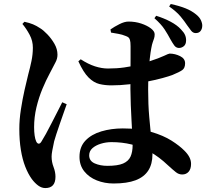

<svg xmlns="http://www.w3.org/2000/svg" viewBox="-20 -872 1040 957"><path d="M829.4 -676.1Q817.5 -699 800.6 -725.1Q783.7 -751.2 749.7 -781.2L758.4 -793.4Q797.8 -781.1 830.2 -763.9Q862.7 -746.6 881.6 -726Q896.7 -710.6 902.4 -697.3Q908 -684 907.5 -669.7Q907.2 -650.7 896.1 -641.7Q885 -632.7 870.9 -632.9Q857 -633.9 848.6 -645.5Q840.2 -657 829.4 -676.1ZM912.4 -746.5Q900.7 -764.6 880.7 -789Q860.6 -813.5 823.1 -839.8L831.1 -852Q874.9 -842.5 905 -830.4Q935.2 -818.3 957.3 -800.1Q974.6 -786.3 981.6 -770.8Q988.6 -755.3 988.1 -743.2Q987.8 -727.8 979.5 -717.3Q971.2 -706.8 954.9 -707.1Q942.2 -707.4 933.1 -718.5Q924 -729.7 912.4 -746.5ZM370.6 -566.4 382.3 -576.5Q419.5 -552.3 453.3 -541.4Q487.2 -530.5 518.2 -530.5Q562 -530.5 599.1 -535.8Q636.2 -541 666.9 -549.2Q697.5 -557.4 720.6 -564.9Q774.3 -582.5 797.5 -593.7Q820.8 -604.9 825.6 -604.9Q852.6 -604.7 877.6 -592.3Q902.6 -580 902.6 -556.6Q902.6 -532.7 888.4 -522.6Q874.1 -512.6 839.5 -498.3Q822.9 -492 790 -482.9Q757.1 -473.8 714.5 -465.6Q671.9 -457.5 625.7 -452Q579.5 -446.5 535.3 -446.5Q503.1 -446.5 475.1 -453.3Q447.1 -460.2 421.4 -485.7Q395.7 -511.3 370.6 -566.4ZM533.4 -709.6 530.6 -725.3Q549.7 -738.8 575.2 -751.6Q600.6 -764.5 620.7 -764.5Q654.5 -764.5 684.1 -754.6Q713.7 -744.7 732.3 -730.3Q750.9 -715.9 750.9 -701.2Q750.9 -689.3 748 -680.7Q745.2 -672.1 741.3 -661.4Q737.4 -650.6 734.2 -632.4Q730.4 -613.5 726.7 -580.7Q723.1 -547.9 720.7 -507.9Q718.4 -468 718.4 -427Q718.4 -350.7 723.8 -290Q729.1 -229.3 734.5 -182.8Q739.9 -136.4 739.9 -102.1Q739.9 -54.9 719.3 -22.4Q698.6 10.1 656 26.4Q613.3 42.6 546 42.6Q501.3 42.6 462.5 27.2Q423.7 11.8 399.9 -18.1Q376.2 -47.9 376.2 -90.4Q376.2 -139.9 405.9 -171.2Q435.6 -202.5 485.2 -217.2Q534.8 -231.9 591.9 -231.9Q675.2 -231.9 734.7 -214.3Q794.3 -196.7 834.8 -171.1Q875.2 -145.5 899.1 -121.1Q915.3 -105.2 923.8 -88.9Q932.3 -72.6 932.3 -55.2Q932.3 -29.9 920.3 -16.1Q908.3 -2.3 888.1 -2.3Q871 -2.3 856.5 -13.9Q841.9 -25.5 816.6 -48.6Q772.9 -90.1 728 -115.2Q683.2 -140.3 635.7 -152Q588.2 -163.6 535.9 -163.6Q508.3 -163.6 482.7 -155.7Q457 -147.8 440.7 -133.4Q424.5 -118.9 424.5 -97.6Q424.5 -69.6 452.2 -57.5Q479.9 -45.4 515.5 -45.4Q566.7 -45.4 593.4 -56.9Q620.2 -68.5 630.7 -91.5Q641.1 -114.6 641.1 -149.3Q641.1 -168.2 639.5 -199.2Q637.9 -230.2 635.7 -268.7Q633.6 -307.3 631.9 -348.8Q630.3 -390.3 630 -428.7Q630 -467 630.4 -509.2Q630.8 -551.4 630.8 -587.2Q630.8 -622.9 630.8 -641.1Q630.8 -663 627.8 -672.6Q624.9 -682.2 619.7 -686.1Q614.5 -689.9 605.3 -693.1Q589.4 -699.8 570.4 -703.2Q551.4 -706.7 533.4 -709.6ZM91.6 -752.7 101.8 -763.5Q126.8 -758 144.4 -750.8Q161.9 -743.6 180.5 -731.1Q195.8 -721.9 216 -700.9Q236.2 -679.9 251.4 -653.6Q266.5 -627.2 266.5 -599.5Q266.5 -578.9 255.8 -559.8Q245.1 -540.6 227.5 -505.5Q209.8 -472.9 191.6 -429.6Q173.5 -386.3 161.7 -337.2Q150 -288.2 150 -238.1Q150 -214.7 152.7 -196.3Q155.4 -177.9 160.3 -167.4Q165.3 -156.5 172.6 -155.9Q180 -155.3 186.7 -166.7Q195.4 -180.2 209 -204.9Q222.6 -229.7 237.5 -259Q252.4 -288.3 266.6 -315.8Q280.8 -343.3 290.3 -362.3L312.4 -352.5Q305.4 -332.1 296 -305.9Q286.7 -279.8 277.6 -253.2Q268.6 -226.5 261 -204.1Q253.4 -181.7 249.9 -167.7Q243.6 -138 240.4 -120.5Q237.2 -103 237.2 -91.5Q237.2 -64.7 246.9 -39.6Q256.5 -14.6 256.5 8.9Q256.5 65.4 205.9 65.4Q187.6 65.4 170.4 52.9Q153.3 40.3 138.4 20.2Q120.1 -5.1 105.9 -41.3Q91.7 -77.5 84 -124.9Q76.3 -172.2 76.3 -229.4Q76.3 -275.7 84.2 -326.7Q92.1 -377.8 102.5 -423.9Q112.9 -470 120.5 -500Q130.5 -536.7 137 -568.6Q143.6 -600.4 143.8 -633.8Q144.1 -668 127.6 -698.8Q111.1 -729.6 91.6 -752.7Z"/></svg>

Font: Source Han Serif JP VF
Style: Regular
Weight: 250
Designer: Ryoko NISHIZUKA 西塚涼子 (kana & ideographs); Frank Grießhammer (Latin, Greek & Cyrillic); Wenlong ZHANG 张文龙 (bopomofo); San
Foundry: Adobe
Version: Version 2.001;hotconv 1.1.0;makeotfexe 2.6.0